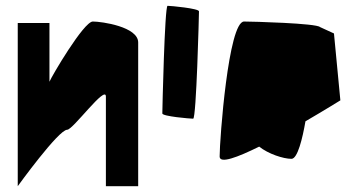

<svg xmlns="http://www.w3.org/2000/svg" viewBox="-20 -640 1226 660"><path d="M41 0C41 0 181 -194 211 -194C231 -194 344 -350 344 -308V0H455V-494C455 -548 330 -566 299 -566C268 -566 157 -377 150 -359V-561H41Z M538 -250C538 -240 634 -232 644 -232C655 -232 664 -591 664 -601C664 -611 567 -620 556 -620C546 -620 538 -260 538 -250Z M735 -102C735 -76 796 -99 871 -136C902 -111 954 -94 982 -94C1003 -94 1020 -165 1030 -223C1097 -262 1150 -295 1150 -295L1128 -525L1080 -547C1068 -560 847 -566 819 -566C765 -566 735 -160 735 -102Z"/></svg>

Font: Crazy Punk
Style: Regular
Weight: 400
Version: Version 1